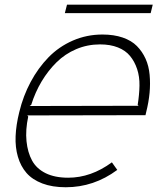

<svg xmlns="http://www.w3.org/2000/svg" viewBox="-20 -787 689 817"><path d="M106 -335.9 569.8 -336.9 565.9 -340.8Q572.8 -384.3 573.5 -422.6Q574.2 -460.9 563.5 -493.2Q552.7 -525.4 533.4 -548.8Q514.2 -572.3 481.7 -585.2Q449.2 -598.1 405.8 -598.1Q352.1 -598.1 304.4 -577.9Q256.8 -557.6 220.7 -522Q184.6 -486.3 157.2 -440.7Q129.9 -395 112.8 -340.8ZM602.1 -310.1 599.1 -296.9 96.2 -295.9 100.1 -291Q87.9 -233.9 92.8 -186Q97.7 -138.2 116.5 -103.8Q135.3 -69.3 174.3 -50Q213.4 -30.8 270 -30.8Q367.2 -30.8 456.1 -96.2L479 -64Q379.4 9.8 259.8 9.8Q202.6 9.8 160.2 -6.3Q117.7 -22.5 92.8 -51Q67.9 -79.6 56.2 -119.9Q44.4 -160.2 46.4 -207.5Q48.3 -254.9 62 -310.1Q78.6 -378.9 110.4 -438.2Q142.1 -497.6 186.3 -543Q230.5 -588.4 289.8 -614.3Q349.1 -640.1 416 -640.1Q464.8 -640.1 502.2 -627.2Q539.6 -614.3 562.5 -591.1Q585.4 -567.9 599.4 -537.1Q613.3 -506.3 616.7 -468.8Q620.1 -431.2 616.5 -391.8Q612.8 -352.5 602.1 -310.1ZM629.9 -767.1 621.1 -731H255.9L265.1 -767.1Z"/></svg>

Font: Sinkin Sans 200 X Light Italic
Style: Regular
Weight: 200
Italic angle: -112°
Designer: Keith Bates
Foundry: K-Type
Version: Sinkin Sans (version 1.0)  by Keith Bates   •   © 2014   www